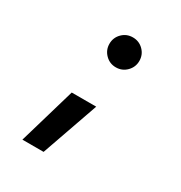

<svg xmlns="http://www.w3.org/2000/svg" viewBox="-173 -651 932 988"><g transform="rotate(30 293.0 -157.0)"><path d="M101.6 212.9 200.2 -124H345.7L227.5 212.9ZM331.5 -349.6Q294.4 -349.6 268.6 -375.7Q242.7 -401.9 242.7 -438.5Q242.7 -475.6 268.6 -501.5Q294.4 -527.3 331.5 -527.3Q368.7 -527.3 394.5 -501.5Q420.4 -475.6 420.4 -438.5Q420.4 -401.9 394.5 -375.7Q368.7 -349.6 331.5 -349.6Z"/></g></svg>

Font: Cascadia Mono
Style: Bold Italic
Weight: 700
Italic angle: -10°
Monospace: yes
Designer: Aaron Bell
Foundry: Saja Typeworks
Version: Version 2404.023; ttfautohint (v1.8.4)